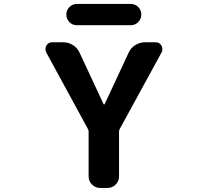

<svg xmlns="http://www.w3.org/2000/svg" viewBox="-20 -968 1040 968"><path d="M368.2 -840.8Q345.7 -840.8 330.1 -856.4Q314.5 -872.1 314.5 -894.5Q314.5 -917 330.1 -932.6Q345.7 -948.2 368.2 -948.2H638.7Q661.1 -948.2 676.8 -932.6Q692.4 -917 692.4 -894.5Q692.4 -872.1 676.8 -856.4Q661.1 -840.8 638.7 -840.8ZM502 -443.4Q502.9 -441.4 504.9 -441.4Q506.8 -441.4 507.8 -443.4L628.9 -703.1Q639.6 -726.6 662.1 -740.7Q684.6 -754.9 710.9 -754.9H764.6Q784.2 -754.9 793.9 -738.3Q798.8 -729.5 798.8 -720.7Q798.8 -712.9 794.9 -704.1L584 -318.4Q580.1 -311.5 580.1 -304.7V-78.1Q580.1 -54.7 563 -37.6Q545.9 -20.5 522.5 -20.5H484.4Q460.9 -20.5 443.8 -37.6Q426.8 -54.7 426.8 -78.1V-304.7Q426.8 -311.5 422.9 -318.4L212.9 -704.1Q209 -712.9 209 -720.7Q209 -729.5 213.9 -738.3Q223.6 -754.9 243.2 -754.9H298.8Q325.2 -754.9 347.7 -740.7Q370.1 -726.6 380.9 -703.1Z"/></svg>

Font: Gen Jyuu Gothic Monospace Bold
Style: Bold
Weight: 700
Designer: [Source Han Sans]
Ryoko NISHIZUKA  (kana & ideographs); Paul D. Hunt (Latin, Greek & Cyrillic); Wenlong ZHANG  (bopomofo
Version: Version 1.002.20150607